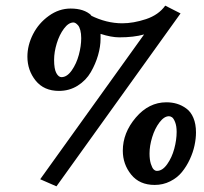

<svg xmlns="http://www.w3.org/2000/svg" viewBox="-20 -636 716 674"><path d="M76.2 -437Q76.2 -477.1 95.9 -515.9Q115.7 -554.7 151.4 -580.3Q187 -606 228 -606Q275.4 -606 300.8 -582H297.9Q353.5 -554.2 409.2 -554.2Q448.2 -554.2 492.4 -568.8Q536.6 -583.5 560.1 -616.2L613.8 -588.9L178.2 18.1L121.1 -6.8L485.8 -515.1Q449.7 -504.9 398.9 -504.9Q370.6 -504.9 333 -517.1V-500Q333 -472.7 324.2 -442.1Q315.4 -411.6 298.8 -382.8Q282.2 -354 252.9 -335.4Q223.6 -316.9 187 -316.9Q134.3 -316.9 105.2 -353Q76.2 -389.2 76.2 -437ZM411.1 -106.9Q411.1 -169.9 456.8 -223.4Q502.4 -276.9 564 -276.9Q584 -276.9 601.1 -271.7Q618.2 -266.6 634 -255.1Q649.9 -243.7 658.9 -222.2Q668 -200.7 668 -170.9Q668 -149.4 662.8 -125.2Q657.7 -101.1 646.2 -76.4Q634.8 -51.8 618.4 -31.7Q602.1 -11.7 577.1 0.7Q552.2 13.2 522.9 13.2Q469.7 13.2 440.4 -23.2Q411.1 -59.6 411.1 -106.9ZM504.9 -97.2Q504.9 -75.7 509.5 -61Q514.2 -46.4 519.5 -41.3Q524.9 -36.1 530.8 -36.1Q550.3 -36.1 566.9 -59.6Q583.5 -83 591.8 -114Q600.1 -145 600.1 -172.9Q600.1 -193.8 594.7 -207.3Q589.4 -220.7 583.7 -224.4Q578.1 -228 573.2 -228Q556.2 -228 539.8 -206.3Q523.4 -184.6 514.2 -154.3Q504.9 -124 504.9 -97.2ZM169.9 -425.8Q169.9 -394 177.7 -379.6Q185.5 -365.2 195.8 -365.2Q215.3 -365.2 231.9 -388.9Q248.5 -412.6 256.8 -443.6Q265.1 -474.6 265.1 -502Q265.1 -518.1 262 -529.8Q258.8 -541.5 254.2 -546.9Q249.5 -552.2 245.4 -554.7Q241.2 -557.1 237.8 -557.1Q220.7 -557.1 204.6 -535.6Q188.5 -514.2 179.2 -483.6Q169.9 -453.1 169.9 -425.8Z"/></svg>

Font: Linear Smooth
Style: Bold
Weight: 700
Designer: Philipp H. Poll, Flanker
Foundry: Philipp H. Poll, reworked by Flanker
Version: Version 1.061 | FøM Fix